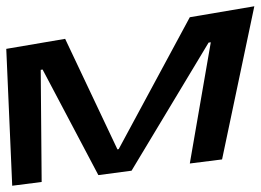

<svg xmlns="http://www.w3.org/2000/svg" viewBox="-67 -559 832 613"><path d="M642 -50 745 -539 539 -504 312 -83 308 -82 141 -435 -47 -403 -28 34 66 22 63 -336 69 -337 247 0 353 -14 599 -423 606 -424 539 -37Z"/></svg>

Font: Gamestation Warped
Style: Regular
Weight: 400
Designer: Jonas Hecksher
Foundry: Jonas Hecksher, Playtypeª, e-types AS
Version: Version 1.003